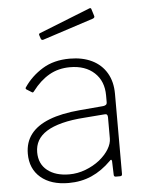

<svg xmlns="http://www.w3.org/2000/svg" viewBox="-54 -800 646 853"><g transform="rotate(-5 269.0 -373.0)"><path d="M408 -72Q367 -31 320.5 -10.5Q274 10 218 10Q139 10 93.5 -29Q48 -68 48 -135Q48 -186 75.5 -222Q103 -258 158 -279.5Q213 -301 295 -308L400 -317Q408 -318 412.5 -321.5Q417 -325 417 -332V-363Q417 -427 376.5 -464.5Q336 -502 268 -502Q216 -502 175 -478.5Q134 -455 100 -410Q97 -406 95 -405Q93 -404 90 -406L66 -421Q64 -423 63.5 -425Q63 -427 66 -431Q98 -478 148.5 -509Q199 -540 270 -540Q327 -540 369 -519.5Q411 -499 434 -460Q457 -421 457 -367V-10Q457 -4 454.5 -2Q452 0 447 0H429Q425 0 422.5 -2Q420 -4 420 -9L418 -70Q416 -82 408 -72ZM417 -266Q417 -282 403 -280L314 -273Q255 -269 212.5 -258Q170 -247 143 -230Q116 -213 103 -190Q90 -167 90 -138Q90 -86 126.5 -57Q163 -28 224 -28Q261 -28 296.5 -41.5Q332 -55 360 -77Q388 -100 402.5 -124.5Q417 -149 417 -171V-266ZM385 -752 395 -720Q398 -712 388 -708L161 -634Q157 -633 154.5 -634Q152 -635 150 -639L145 -654Q142 -662 148 -664L377 -755Q383 -757 385 -752Z"/></g></svg>

Font: Libre Franklin Thin
Style: Regular
Weight: 100
Designer: Pablo Impallari, Rodrigo Fuenzalida, Nhung Nguyen
Foundry: Impallari Type
Version: Version 3.000